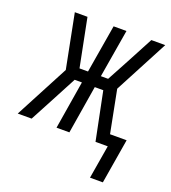

<svg xmlns="http://www.w3.org/2000/svg" viewBox="-150 -615 777 870"><g transform="rotate(20 238.0 -179.5)"><path d="M445 161H383L410 0H351L304 -232H263L225 0H163L201 -232H166L101 -109L43 0H-24L113 -260L62 -520H123L169 -288H210L249 -520H311L272 -288H307L362 -390L431 -520H498L361 -260L401 -55H481Z"/></g></svg>

Font: Iosevka SS18 Light
Style: Italic
Weight: 300
Italic angle: -9°
Monospace: yes
Designer: Belleve Invis
Foundry: Belleve Invis
Version: Version 25.1.1; ttfautohint (v1.8.4)